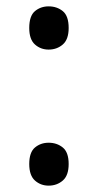

<svg xmlns="http://www.w3.org/2000/svg" viewBox="-20 -570 308 604"><path d="M72 -54Q72 -91 90 -106Q108 -121 133 -121Q159 -121 177.5 -106Q196 -91 196 -54Q196 -18 177.5 -2Q159 14 133 14Q108 14 90 -2Q72 -18 72 -54ZM72 -482Q72 -520 90 -535Q108 -550 133 -550Q159 -550 177.5 -535Q196 -520 196 -482Q196 -446 177.5 -430Q159 -414 133 -414Q108 -414 90 -430Q72 -446 72 -482Z"/></svg>

Font: Noto Sans Hebrew
Style: Regular
Weight: 400
Designer: Monotype Design Team
Foundry: Monotype Imaging Inc.
Version: Version 2.003;January 10, 2023;FontCreator 14.0.0.2877 64-bi